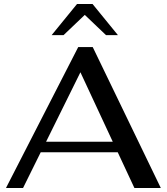

<svg xmlns="http://www.w3.org/2000/svg" viewBox="-20 -947 840 967"><path d="M573 -180H185L96 0H10L374 -710H447L790 0H657ZM548 -233 385 -583 212 -233ZM368 -927H446L574 -770H514L407 -872L300 -770H240Z"/></svg>

Font: Fahkwang Medium
Style: Regular
Weight: 500
Version: Version 1.000; ttfautohint (v1.6)